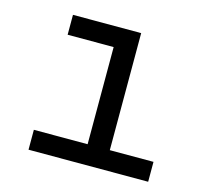

<svg xmlns="http://www.w3.org/2000/svg" viewBox="-82 -610 749 701"><g transform="rotate(15 293.0 -259.0)"><path d="M82 0V-75.2H285.2V-442.4H111.3V-517.6H369.1V-75.2H534.2V0Z"/></g></svg>

Font: Cascadia Code PL SemiLight
Style: Regular
Weight: 350
Monospace: yes
Designer: Aaron Bell
Foundry: Saja Typeworks
Version: Version 2404.023; ttfautohint (v1.8.4)